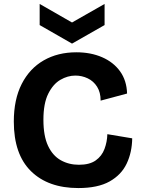

<svg xmlns="http://www.w3.org/2000/svg" viewBox="-20 -939 721 973"><path d="M377 14Q224 14 137 -71.5Q50 -157 50 -323Q50 -435 90 -513.5Q130 -592 201.5 -633Q273 -674 367 -674Q440 -674 497.5 -649Q555 -624 588.5 -577.5Q622 -531 624 -465L490 -429Q490 -471 472 -499.5Q454 -528 424.5 -542Q395 -556 362 -556Q323 -556 286 -534.5Q249 -513 224.5 -464Q200 -415 200 -332Q200 -250 223.5 -200Q247 -150 288 -127Q329 -104 380 -104Q434 -104 465 -126Q496 -148 509.5 -184Q523 -220 524 -259L650 -238Q649 -167 622 -110Q595 -53 535.5 -19.5Q476 14 377 14ZM181 -919 345 -825 510 -919V-812L345 -718L181 -812Z"/></svg>

Font: Bricolage Grotesque 10pt Bricolage Grotesque 10pt Regular
Style: Bold
Weight: 700
Designer: Mathieu Triay
Foundry: Atelier Triay
Version: Version 1.000; ttfautohint (v1.8.4.7-5d5b);gftools[0.9.32]